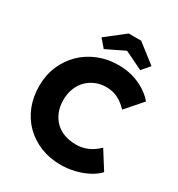

<svg xmlns="http://www.w3.org/2000/svg" viewBox="-213 -1056 1119 1204"><g transform="rotate(30 347.0 -453.5)"><path d="M43 -353Q43 -431 71 -497Q99 -563 148.5 -611.5Q198 -660 265.5 -687Q333 -714 413 -714Q463 -714 511 -701Q559 -688 600.5 -662.5Q642 -637 672 -602L568 -483Q547 -505 523.5 -521.5Q500 -538 472 -547Q444 -556 412 -556Q372 -556 336.5 -541.5Q301 -527 274.5 -500.5Q248 -474 233 -436Q218 -398 218 -351Q218 -305 233 -267.5Q248 -230 275 -203Q302 -176 340.5 -162Q379 -148 426 -148Q458 -148 487 -157Q516 -166 540.5 -181.5Q565 -197 584 -217L666 -87Q641 -59 599.5 -37Q558 -15 507.5 -2.5Q457 10 406 10Q327 10 260.5 -16.5Q194 -43 145 -91.5Q96 -140 69.5 -206.5Q43 -273 43 -353ZM365 -917H455L591 -811L542 -754L410 -818L278 -754L229 -811Z"/></g></svg>

Font: Mach
Style: Bold
Weight: 700
Version: Version 1.002